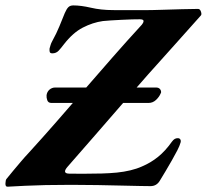

<svg xmlns="http://www.w3.org/2000/svg" viewBox="-56 -687 768 713"><path d="M135 -304.7Q123.1 -304.7 119.6 -314.6Q116.1 -324.4 116.9 -333.4Q118.6 -346.1 127.7 -354.1Q136.9 -362 149.1 -362H523.4Q532.5 -362 537.4 -357Q542.3 -351.9 542.3 -344.5Q542.3 -343.5 541.8 -342.6Q541.3 -341.6 540.5 -339.8Q535.5 -327.4 523.5 -316Q511.5 -304.7 495.6 -304.7ZM502.8 4.2Q493.1 4.2 465.3 3.7Q437.5 3.2 396.3 2.2Q355.2 1.2 306.9 0.3Q258.7 -0.6 208 -0.6Q155.9 -0.6 113.8 0.3Q71.7 1.2 37.2 2.9Q2.8 4.6 -27.5 6.3Q-36.4 7.1 -35.8 -6.1Q-35.2 -19.2 -31.9 -22.5Q-20.1 -37.3 -6.6 -53.4Q6.9 -69.5 21.4 -86.6Q35.9 -103.8 50.1 -118.8Q103.5 -177.3 155.2 -236.6Q207 -295.8 258.6 -355.5Q310.3 -415.1 362.9 -475.2Q415.6 -535.3 470.7 -595.3Q476.3 -601.7 477.1 -608.4Q477.8 -615.2 463.3 -615.4Q453 -615.5 434.5 -615Q416 -614.5 395.3 -613.4Q374.5 -612.4 355.8 -611.2Q337 -610 326 -608.8Q288.4 -603.5 251.5 -584.5Q214.6 -565.5 181 -522.1Q171.6 -509.5 162.2 -499.2Q152.8 -488.9 138.4 -488.9Q130 -488.9 128.6 -494.5Q127.3 -500.1 128.1 -507.1Q129.7 -512.5 131.7 -519.5Q133.7 -526.5 137.7 -533.7Q154.1 -563.6 164.6 -589.3Q175.2 -615.1 184.6 -638.5Q191.3 -653.9 197.9 -660.4Q204.5 -666.9 216.3 -666.9Q244.7 -666.9 281.7 -658.3Q318.7 -649.6 364.2 -649.5Q394.5 -649.3 421.1 -649.3Q447.8 -649.3 477.1 -649.3Q507.1 -649.3 545 -650.6Q583 -651.9 619.1 -652.8Q655.2 -653.7 679.3 -653.9Q687 -653.9 690.3 -643.6Q693.7 -633.3 689.9 -629.5L594 -522.1Q545.3 -468.5 495.2 -411.9Q445.1 -355.3 395 -297.6Q345 -240 294.9 -182.3Q244.8 -124.6 195.6 -68.6Q172.6 -42.6 201.6 -42.1Q219.1 -41.7 254.2 -41.8Q289.3 -41.8 321.9 -42.7Q351.1 -43.5 377.9 -46.1Q404.6 -48.8 428.2 -54.5Q451.8 -60.1 471.3 -68.9Q503.5 -82.4 530.7 -104.3Q557.8 -126.1 582.3 -160.7Q587.9 -168.3 592.9 -171.1Q597.9 -173.9 604.1 -173.9Q610.5 -173.9 613.4 -169.6Q616.4 -165.2 614.7 -158.2Q611.5 -146.1 602.4 -128.4Q593.3 -110.7 581.8 -90.7Q570.4 -70.7 558.8 -51.2Q547.2 -31.7 537.1 -15.3Q531.5 -6 522.9 -0.9Q514.4 4.2 502.8 4.2Z"/></svg>

Font: EB Garamond
Style: Italic
Weight: 400
Italic angle: -17.2°
Designer: Georg Duffner and Octavio Pardo
Foundry: Georg Duffner
Version: Version 1.001